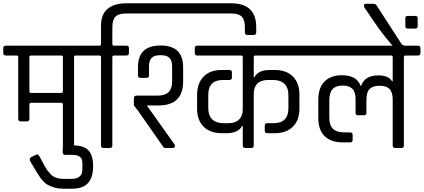

<svg xmlns="http://www.w3.org/2000/svg" viewBox="-39 -901 2580 1169"><path d="M344 -346V-553Q344 -563 334 -563H150Q140 -563 140 -553V-346Q140 -335 150 -335H333Q344 -335 344 -346ZM333 -275H150Q140 -275 140 -264V-178Q140 -162 125 -162H87Q72 -162 72 -178V-553Q72 -563 62 -563H-3Q-19 -563 -19 -578V-609Q-19 -623 -3 -623H498Q513 -623 513 -608V-578Q513 -563 498 -563H422Q412 -563 412 -553V-15Q412 0 397 0H359Q344 0 344 -15V-264Q344 -275 333 -275Z M343 27V-1Q343 -16 359 -16H403Q471 -16 499.5 14.5Q528 45 528 111.5Q528 178 497.5 213Q467 248 398 248H346Q291 248 246 221Q230 211 210 186Q190 158 149 88Q142 75 142 68.5Q142 62 150 56Q183 39 188.5 39Q194 39 201.5 51.5Q209 64 225 94.5Q241 125 248 134.5Q255 144 270 160Q296 188 348 188H398Q427 188 442 176.5Q457 165 460 151Q463 137 463 111.5Q463 86 460.5 73.5Q458 61 444 51.5Q430 42 401 42H359Q343 42 343 27Z M730 -881H1368Q1521 -881 1521 -735V-704Q1521 -688 1505 -688H1467Q1452 -688 1452 -704V-734Q1452 -781 1432.5 -800Q1413 -819 1368 -819H729Q684 -819 664.5 -800Q645 -781 645 -734V-634Q645 -623 655 -623H730Q746 -623 746 -608V-578Q746 -563 730 -563H655Q645 -563 645 -553V-15Q645 0 630 0H591Q576 0 576 -15V-553Q576 -563 566 -563H491Q476 -563 476 -578V-608Q476 -623 491 -623H566Q576 -623 576 -634V-745Q576 -814 616.5 -847.5Q657 -881 730 -881Z M1026 -13Q1026 0 1012 0H969Q957 0 952 -11L799 -230L776 -259V-302Q776 -319 794 -319H923Q1009 -319 1009 -404V-493Q1009 -532 993 -548.5Q977 -565 938.5 -565Q900 -565 884 -548.5Q868 -532 868 -494V-442Q868 -427 854 -427H816Q801 -427 801 -442V-492Q801 -624 938.5 -624Q1076 -624 1076 -492V-405Q1076 -259 926 -259H855L1022 -24Q1026 -20 1026 -13ZM1506 -553V-431H1510Q1533 -475 1604 -475H1634Q1704 -475 1744 -435.5Q1784 -396 1784 -326V-239Q1784 -169 1744 -129.5Q1704 -90 1634 -90H1588Q1573 -90 1573 -105V-136Q1573 -151 1588 -151H1626Q1717 -151 1717 -242V-323Q1717 -367 1693 -390.5Q1669 -414 1625 -414H1593Q1551 -414 1528.5 -392.5Q1506 -371 1506 -330V-16Q1506 0 1491 0H1454Q1439 0 1439 -16V-134H1435Q1412 -90 1341 -90H1311Q1241 -90 1201 -129.5Q1161 -169 1161 -239V-326Q1162 -396 1201.5 -435.5Q1241 -475 1311 -475H1357Q1373 -475 1373 -460V-429Q1373 -414 1357 -414H1319Q1229 -414 1229 -323V-242Q1229 -198 1253 -174.5Q1277 -151 1321 -151H1353Q1394 -151 1416.5 -173Q1439 -195 1439 -235V-553Q1439 -563 1429 -563H1163Q1147 -563 1147 -578V-608Q1147 -623 1163 -623H1840Q1855 -623 1855 -608V-578Q1855 -563 1840 -563H1517Q1506 -563 1506 -553Z M2265 -442Q2327 -442 2348 -406H2352V-553Q2352 -563 2342 -563H1834Q1818 -563 1818 -578V-608Q1818 -623 1834 -623H2506Q2521 -623 2521 -608V-578Q2521 -563 2506 -563H2430Q2420 -563 2420 -553V-15Q2420 0 2405 0H2367Q2352 0 2352 -15V-293Q2352 -340 2332.5 -359.5Q2313 -379 2272 -379Q2231 -379 2211.5 -359.5Q2192 -340 2192 -292V-215Q2192 -199 2177 -199H2141Q2126 -199 2126 -215V-295Q2126 -341 2106.5 -360.5Q2087 -380 2046.5 -380Q2006 -380 1986 -358.5Q1966 -337 1966 -289V-186Q1966 -138 1988.5 -116.5Q2011 -95 2056 -95H2092Q2108 -95 2108 -81V-49Q2108 -34 2092 -34H2048Q1977 -34 1938 -71.5Q1899 -109 1899 -183V-293Q1899 -367 1937 -405Q1975 -443 2043 -443Q2133 -443 2156 -379H2160Q2182 -442 2265 -442Z M2426 -623H2431V-593H2379Q2306 -669 2239 -768L2180 -855Q2177 -861 2177 -866Q2177 -878 2189 -878H2234Q2248 -878 2256 -865L2402 -639Q2411 -623 2426 -623ZM2504 -790V-742Q2504 -727 2490 -727H2443Q2429 -727 2429 -742V-790Q2429 -804 2443 -804H2490Q2504 -804 2504 -790Z"/></svg>

Font: Rajdhani Medium
Style: Regular
Weight: 500
Designer: Satya Rajpurohit, Jyotish Sonowal
Foundry: Indian Type Foundry
Version: Version 1.201 February 1, 2022